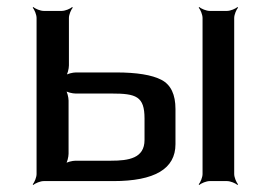

<svg xmlns="http://www.w3.org/2000/svg" viewBox="-20 -515 765 546"><path d="M646 -20V-464C646 -473 652 -488 657 -493L655 -495C650 -490 635 -484 626 -484H576C567 -484 552 -490 547 -495L545 -493C550 -488 556 -473 556 -464V-20C556 -11 550 4 545 9L547 11C552 6 567 0 576 0H626C635 0 650 6 655 11L657 9C652 4 646 -11 646 -20ZM302 0C420 0 479 -35 479 -105V-205C479 -246 466 -274 439 -288C412 -302 369 -309 310 -309H196C187 -309 170 -305 165 -300L167 -298C172 -303 176 -320 176 -329V-464C176 -473 182 -488 187 -493L185 -495C180 -490 165 -484 156 -484H104C95 -484 80 -490 75 -495L73 -493C78 -488 84 -473 84 -464V-20C84 -11 78 4 73 9L75 11C80 6 95 0 104 0H302ZM296 -58H195C186 -58 169 -54 164 -49L166 -47C171 -52 175 -69 175 -78V-229C175 -238 171 -255 166 -260L164 -258C169 -253 186 -249 195 -249H298C367 -249 391 -241 391 -178V-117C391 -65 346 -58 296 -58Z"/></svg>

Font: Gamestation Storm
Style: Regular
Weight: 400
Designer: Jonas Hecksher
Foundry: Jonas Hecksher, Playtypeª, e-types AS
Version: Version 1.003